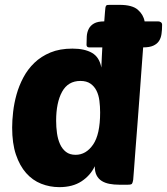

<svg xmlns="http://www.w3.org/2000/svg" viewBox="-20 -760 687 790"><path d="M224 10Q185 10 149.5 -4Q114 -18 87.5 -48Q61 -78 45.5 -124Q30 -170 30 -235Q30 -264 34 -299.5Q38 -335 48 -371Q58 -407 76 -441Q94 -475 121.5 -501.5Q149 -528 187.5 -544Q226 -560 278 -560Q328 -560 358.5 -542.5Q389 -525 397 -482Q398 -507 399 -527Q400 -547 401 -565H347Q336 -565 336 -576Q336 -593 337 -610Q338 -627 345 -641Q352 -655 367 -663.5Q382 -672 409 -672L412 -711Q413 -733 417 -737Q419 -739 422 -739.5Q425 -740 433 -740H472Q524 -740 547 -720Q570 -700 575 -672H631Q637 -672 642 -668.5Q647 -665 647 -658Q647 -637 644.5 -620Q642 -603 634 -591Q626 -579 610.5 -572Q595 -565 569 -565Q566 -524 562 -471Q558 -418 554 -361Q550 -304 545.5 -248Q541 -192 537.5 -145Q534 -98 531.5 -64.5Q529 -31 528 -20Q526 -8 523 -4Q520 0 506 0H470Q449 0 430.5 -3.5Q412 -7 398.5 -15.5Q385 -24 377.5 -38.5Q370 -53 370 -76Q352 -38 315.5 -14Q279 10 224 10ZM311 -427Q260 -427 235.5 -382.5Q211 -338 211 -263Q211 -237 214.5 -212Q218 -187 227 -167Q236 -147 251.5 -135Q267 -123 291 -123Q334 -123 363 -165Q392 -207 392 -297Q392 -322 389 -345.5Q386 -369 377 -387Q368 -405 352 -416Q336 -427 311 -427Z"/></svg>

Font: PoetsenOne
Style: Regular
Weight: 400
Designer: Rodrigo Fuenzalida, Pablo Impallari
Foundry: Pablo Impallari, Rodrigo Fuenzalida
Version: Version 1.000; ttfautohint (v0.8) -G 200 -r 50